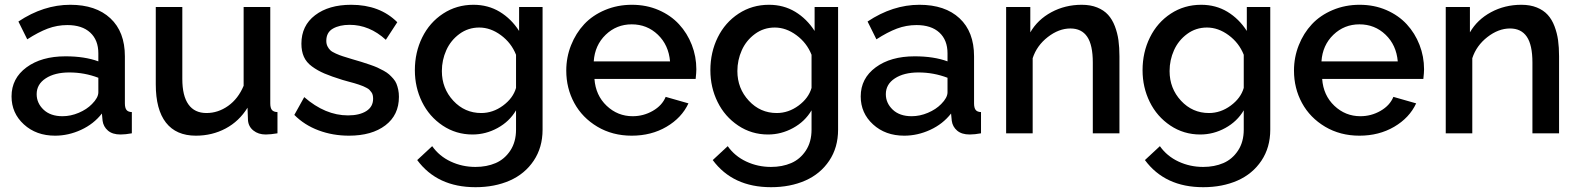

<svg xmlns="http://www.w3.org/2000/svg" viewBox="-20 -552 6537 795"><path d="M27.8 -152.8Q27.8 -227.5 89.8 -273.2Q151.9 -318.8 251 -318.8Q330.6 -318.8 387.2 -297.9V-331.1Q387.2 -386.2 353.5 -417.2Q319.8 -448.2 258.8 -448.2Q216.8 -448.2 177.7 -433.6Q138.7 -418.9 92.8 -389.2L56.2 -462.9Q160.2 -532.2 271 -532.2Q377 -532.2 437 -476.3Q497.1 -420.4 497.1 -318.8V-124Q497.1 -105.5 503.7 -96.9Q510.3 -88.4 525.9 -87.9V0Q499.5 4.9 479 4.9Q445.8 4.9 427 -11.2Q408.2 -27.3 404.8 -51.8L401.9 -82Q368.2 -38.6 315.7 -14.4Q263.2 9.8 208 9.8Q129.9 9.8 78.9 -36.9Q27.8 -83.5 27.8 -152.8ZM360.8 -121.1Q387.2 -147.5 387.2 -169.9V-230Q329.6 -252 267.1 -252Q206.5 -252 169.2 -227.5Q131.8 -203.1 131.8 -162.1Q131.8 -125 160.4 -97.9Q189 -70.8 238.8 -70.8Q272.9 -70.8 306.2 -85Q339.4 -99.1 360.8 -121.1Z M625 -203.1V-522.9H734.9V-225.1Q734.9 -155.3 760.3 -119.6Q785.6 -84 835 -84Q882.8 -84 924.6 -113.5Q966.3 -143.1 988.8 -196.8V-522.9H1099.1V-124Q1099.1 -105 1106 -96.7Q1112.8 -88.4 1128.9 -87.9V0Q1100.1 4.9 1080.1 4.9Q1049.8 4.9 1029.3 -11.5Q1008.8 -27.8 1006.8 -54.2L1004.9 -106Q970.2 -49.8 914.3 -20Q858.4 9.8 791 9.8Q709.5 9.8 667.2 -44.2Q625 -98.1 625 -203.1Z M1424.8 9.8Q1357.9 9.8 1299.1 -12.2Q1240.2 -34.2 1198.7 -76.2L1239.7 -149.9Q1326.7 -74.2 1420.9 -74.2Q1468.3 -74.2 1496.6 -92Q1524.9 -109.9 1524.9 -143.1Q1524.9 -150.9 1523.4 -157.7Q1522 -164.6 1517.8 -170.2Q1513.7 -175.8 1509.8 -179.9Q1505.9 -184.1 1497.8 -188.2Q1489.7 -192.4 1483.6 -195.1Q1477.5 -197.8 1465.8 -201.7Q1454.1 -205.6 1446.3 -207.8Q1438.5 -210 1423.1 -214.1Q1407.7 -218.3 1397.9 -221.2Q1352.1 -235.4 1323.5 -247.6Q1294.9 -259.8 1271.7 -276.9Q1248.5 -293.9 1238.3 -316.9Q1228 -339.8 1228 -371.1Q1228 -445.8 1284.7 -489Q1341.3 -532.2 1434.1 -532.2Q1552.7 -532.2 1625 -460L1577.6 -387.2Q1509.8 -449.2 1427.7 -449.2Q1386.2 -449.2 1358.6 -433.6Q1331.1 -418 1331.1 -382.8Q1331.1 -370.1 1335.9 -360.4Q1340.8 -350.6 1347.7 -344Q1354.5 -337.4 1370.4 -330.3Q1386.2 -323.2 1399.2 -319.1Q1412.1 -314.9 1438 -307.1Q1461.4 -300.3 1476.6 -295.7Q1491.7 -291 1511 -284.4Q1530.3 -277.8 1542.2 -272.5Q1554.2 -267.1 1568.4 -259.3Q1582.5 -251.5 1591.1 -243.9Q1599.6 -236.3 1608.4 -226.3Q1617.2 -216.3 1621.6 -205.3Q1626 -194.3 1628.9 -180.7Q1631.8 -167 1631.8 -150.9Q1631.8 -75.7 1575.7 -33Q1519.5 9.8 1424.8 9.8Z M1697.8 -261.2Q1697.8 -335.4 1728.3 -397.2Q1758.8 -459 1814.7 -495.6Q1870.6 -532.2 1940.4 -532.2Q2001 -532.2 2049.1 -503.2Q2097.2 -474.1 2129.4 -423.8V-522.9H2226.6V-15.1Q2226.6 58.6 2189.9 113.3Q2153.3 168 2090.8 195.6Q2028.3 223.1 1948.7 223.1Q1790.5 223.1 1707.5 110.8L1769.5 53.2Q1798.8 94.7 1846.4 116.9Q1894 139.2 1948.7 139.2Q1995.1 139.2 2032.2 123.3Q2069.3 107.4 2093 71.5Q2116.7 35.6 2116.7 -15.1V-95.2Q2089.4 -48.8 2040.3 -22Q1991.2 4.9 1936.5 4.9Q1868.2 4.9 1812.7 -32.2Q1757.3 -69.3 1727.5 -129.9Q1697.8 -190.4 1697.8 -261.2ZM2116.7 -188V-325.2Q2097.2 -374.5 2054.2 -406.2Q2011.2 -438 1964.4 -438Q1918.5 -438 1882.3 -411.4Q1846.2 -384.8 1827.9 -344Q1809.6 -303.2 1809.6 -257.8Q1809.6 -186 1856.9 -135Q1904.3 -84 1972.7 -84Q2021 -84 2062.7 -114.7Q2104.5 -145.5 2116.7 -188Z M2595.7 9.8Q2516.1 9.8 2453.6 -27.3Q2391.1 -64.5 2357.9 -125.5Q2324.7 -186.5 2324.7 -259.8Q2324.7 -314.9 2344.5 -364.7Q2364.3 -414.6 2398.9 -451.7Q2433.6 -488.8 2485.1 -510.5Q2536.6 -532.2 2596.7 -532.2Q2656.7 -532.2 2707.3 -510.3Q2757.8 -488.3 2791.7 -451.4Q2825.7 -414.6 2844.5 -366.2Q2863.3 -317.9 2863.3 -265.1Q2863.3 -251.5 2860.4 -225.1H2441.4Q2446.3 -157.2 2491.9 -114Q2537.6 -70.8 2599.6 -70.8Q2644.5 -70.8 2683.1 -93Q2721.7 -115.2 2736.3 -150.9L2830.6 -124Q2802.7 -64 2739.7 -27.1Q2676.8 9.8 2595.7 9.8ZM2438.5 -297.9H2754.4Q2748.5 -365.7 2703.9 -408.4Q2659.2 -451.2 2595.7 -451.2Q2532.7 -451.2 2487.8 -408Q2442.9 -364.7 2438.5 -297.9Z M2921.4 -261.2Q2921.4 -335.4 2951.9 -397.2Q2982.4 -459 3038.3 -495.6Q3094.2 -532.2 3164.1 -532.2Q3224.6 -532.2 3272.7 -503.2Q3320.8 -474.1 3353 -423.8V-522.9H3450.2V-15.1Q3450.2 58.6 3413.6 113.3Q3377 168 3314.5 195.6Q3252 223.1 3172.4 223.1Q3014.2 223.1 2931.2 110.8L2993.2 53.2Q3022.5 94.7 3070.1 116.9Q3117.7 139.2 3172.4 139.2Q3218.8 139.2 3255.9 123.3Q3293 107.4 3316.7 71.5Q3340.3 35.6 3340.3 -15.1V-95.2Q3313 -48.8 3263.9 -22Q3214.8 4.9 3160.2 4.9Q3091.8 4.9 3036.4 -32.2Q2981 -69.3 2951.2 -129.9Q2921.4 -190.4 2921.4 -261.2ZM3340.3 -188V-325.2Q3320.8 -374.5 3277.8 -406.2Q3234.9 -438 3188 -438Q3142.1 -438 3106 -411.4Q3069.8 -384.8 3051.5 -344Q3033.2 -303.2 3033.2 -257.8Q3033.2 -186 3080.6 -135Q3127.9 -84 3196.3 -84Q3244.6 -84 3286.4 -114.7Q3328.1 -145.5 3340.3 -188Z M3543.9 -152.8Q3543.9 -227.5 3606 -273.2Q3668 -318.8 3767.1 -318.8Q3846.7 -318.8 3903.3 -297.9V-331.1Q3903.3 -386.2 3869.6 -417.2Q3835.9 -448.2 3774.9 -448.2Q3732.9 -448.2 3693.8 -433.6Q3654.8 -418.9 3608.9 -389.2L3572.3 -462.9Q3676.3 -532.2 3787.1 -532.2Q3893.1 -532.2 3953.1 -476.3Q4013.2 -420.4 4013.2 -318.8V-124Q4013.2 -105.5 4019.8 -96.9Q4026.4 -88.4 4042 -87.9V0Q4015.6 4.9 3995.1 4.9Q3961.9 4.9 3943.1 -11.2Q3924.3 -27.3 3920.9 -51.8L3918 -82Q3884.3 -38.6 3831.8 -14.4Q3779.3 9.8 3724.1 9.8Q3646 9.8 3595 -36.9Q3543.9 -83.5 3543.9 -152.8ZM3877 -121.1Q3903.3 -147.5 3903.3 -169.9V-230Q3845.7 -252 3783.2 -252Q3722.7 -252 3685.3 -227.5Q3647.9 -203.1 3647.9 -162.1Q3647.9 -125 3676.5 -97.9Q3705.1 -70.8 3754.9 -70.8Q3789.1 -70.8 3822.3 -85Q3855.5 -99.1 3877 -121.1Z M4615.2 0H4504.9V-293Q4504.9 -365.7 4481.7 -399.9Q4458.5 -434.1 4412.1 -434.1Q4364.3 -434.1 4318.6 -398.7Q4272.9 -363.3 4255.9 -311V0H4146V-522.9H4246.1V-418Q4276.4 -470.7 4333.5 -501.5Q4390.6 -532.2 4459 -532.2Q4495.6 -532.2 4523.2 -521Q4550.8 -509.8 4568.1 -490.7Q4585.4 -471.7 4596.2 -443.6Q4606.9 -415.5 4611.1 -385.5Q4615.2 -355.5 4615.2 -318.8Z M4710.9 -261.2Q4710.9 -335.4 4741.5 -397.2Q4772 -459 4827.9 -495.6Q4883.8 -532.2 4953.6 -532.2Q5014.2 -532.2 5062.3 -503.2Q5110.4 -474.1 5142.6 -423.8V-522.9H5239.7V-15.1Q5239.7 58.6 5203.1 113.3Q5166.5 168 5104 195.6Q5041.5 223.1 4961.9 223.1Q4803.7 223.1 4720.7 110.8L4782.7 53.2Q4812 94.7 4859.6 116.9Q4907.2 139.2 4961.9 139.2Q5008.3 139.2 5045.4 123.3Q5082.5 107.4 5106.2 71.5Q5129.9 35.6 5129.9 -15.1V-95.2Q5102.5 -48.8 5053.5 -22Q5004.4 4.9 4949.7 4.9Q4881.3 4.9 4825.9 -32.2Q4770.5 -69.3 4740.7 -129.9Q4710.9 -190.4 4710.9 -261.2ZM5129.9 -188V-325.2Q5110.4 -374.5 5067.4 -406.2Q5024.4 -438 4977.5 -438Q4931.6 -438 4895.5 -411.4Q4859.4 -384.8 4841.1 -344Q4822.8 -303.2 4822.8 -257.8Q4822.8 -186 4870.1 -135Q4917.5 -84 4985.8 -84Q5034.2 -84 5075.9 -114.7Q5117.7 -145.5 5129.9 -188Z M5608.9 9.8Q5529.3 9.8 5466.8 -27.3Q5404.3 -64.5 5371.1 -125.5Q5337.9 -186.5 5337.9 -259.8Q5337.9 -314.9 5357.7 -364.7Q5377.4 -414.6 5412.1 -451.7Q5446.8 -488.8 5498.3 -510.5Q5549.8 -532.2 5609.9 -532.2Q5669.9 -532.2 5720.5 -510.3Q5771 -488.3 5804.9 -451.4Q5838.9 -414.6 5857.7 -366.2Q5876.5 -317.9 5876.5 -265.1Q5876.5 -251.5 5873.5 -225.1H5454.6Q5459.5 -157.2 5505.1 -114Q5550.8 -70.8 5612.8 -70.8Q5657.7 -70.8 5696.3 -93Q5734.9 -115.2 5749.5 -150.9L5843.8 -124Q5815.9 -64 5752.9 -27.1Q5689.9 9.8 5608.9 9.8ZM5451.7 -297.9H5767.6Q5761.7 -365.7 5717 -408.4Q5672.4 -451.2 5608.9 -451.2Q5545.9 -451.2 5501 -408Q5456.1 -364.7 5451.7 -297.9Z M6435.5 0H6325.2V-293Q6325.2 -365.7 6302 -399.9Q6278.8 -434.1 6232.4 -434.1Q6184.6 -434.1 6138.9 -398.7Q6093.3 -363.3 6076.2 -311V0H5966.3V-522.9H6066.4V-418Q6096.7 -470.7 6153.8 -501.5Q6210.9 -532.2 6279.3 -532.2Q6315.9 -532.2 6343.5 -521Q6371.1 -509.8 6388.4 -490.7Q6405.8 -471.7 6416.5 -443.6Q6427.2 -415.5 6431.4 -385.5Q6435.5 -355.5 6435.5 -318.8Z"/></svg>

Font: Rawline SemiBold
Style: Regular
Weight: 600
Designer: Matt McInerney, Pablo Impallari, Rodrigo Fuenzalida
Foundry: Matt McInerney, Pablo Impallari, Rodrigo Fuenzalida
Version: Version 4.020;PS 004.020;hotconv 1.0.88;makeotf.lib2.5.64775